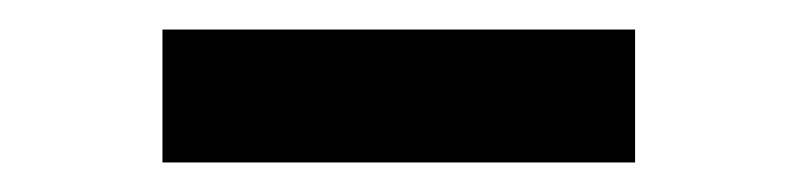

<svg xmlns="http://www.w3.org/2000/svg" viewBox="-20 -550 540 130"><path d="M90 -440V-530H410V-440Z"/></svg>

Font: Rokkitt SemiBold Black
Style: Regular
Weight: 900
Version: Version 3.103